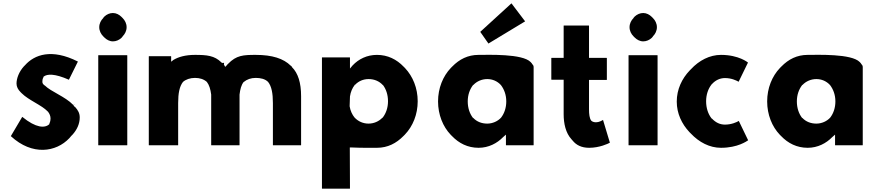

<svg xmlns="http://www.w3.org/2000/svg" viewBox="-20 -864 5253 1151"><path d="M114 -163H113L45 -48L46 -47C173 70 316 49 396 -36C400 -40 404 -45 407 -49L415 -57C441 -86 458 -121 458 -160C458 -185 448 -203 430 -223H428L419 -235C370 -286 287 -313 247 -353H246H245C240 -358 234 -364 234 -373C234 -381 234 -389 240 -400L241 -404L242 -405C263 -421 307 -424 393 -386L447 -495C289 -575 186 -536 130 -473L123 -466C94 -434 79 -394 79 -363C79 -344 88 -327 103 -312L110 -305C152 -263 228 -235 266 -196L267 -194H268C277 -182 283 -169 283 -153C283 -143 281 -134 277 -125L276 -124V-121L275 -119C249 -95 196 -96 114 -163ZM428 -238V-237C427 -237 418 -236 418 -237Z M606 -639C619 -626 637 -616 657 -616C676 -616 694 -624 708 -637L715 -645V-646C729 -660 739 -679 739 -701C739 -723 729 -742 715 -756L708 -763C695 -776 677 -786 657 -786C638 -786 620 -778 606 -765L599 -757V-756C585 -742 575 -723 575 -701C575 -679 585 -660 599 -646ZM742 7 743 6V-532L742 -533H570L569 -532V6L570 7Z M1313 -485 1307 -490C1266 -531 1219 -535 1149 -535C1092 -535 1050 -523 1020 -505L1006 -494V-526L1005 -527H873L872 -526V6L873 7H1047L1048 6V-246C1048 -305 1056 -346 1077 -373C1094 -388 1120 -397 1149 -397C1178 -397 1202 -389 1220 -373C1234 -355 1242 -329 1246 -297V6L1247 7H1415L1416 6V-297C1420 -329 1426 -354 1441 -373H1442C1460 -388 1484 -397 1513 -397C1542 -397 1569 -391 1587 -373C1608 -347 1616 -305 1616 -246V6L1617 7H1784L1785 6V-287C1785 -368 1767 -425 1730 -462V-463L1728 -466L1724 -470H1723C1680 -513 1612 -535 1513 -535C1439 -535 1397 -533 1347 -481L1342 -476C1342 -476 1340 -473 1338 -471L1330 -463L1324 -474L1321 -477H1323V-487H1313ZM1315 -478Z M1910 266 1911 267H2077L2078 266L2077 20H2086H2087C2148 23 2214 22 2240 22C2304 22 2356 -5 2399 -49L2407 -57C2455 -107 2484 -178 2484 -257C2484 -336 2455 -406 2408 -456L2400 -464C2358 -508 2304 -535 2240 -535C2180 -535 2130 -510 2094 -472L2078 -453V-519L2077 -520H1911L1910 -519ZM2273 -158H2272C2251 -136 2221 -123 2189 -123C2157 -123 2127 -136 2105 -160C2092 -176 2080 -200 2076 -227V-228L2078 -286C2082 -313 2092 -336 2106 -354L2107 -356H2109C2129 -377 2157 -390 2190 -390C2224 -390 2254 -377 2275 -354H2276C2294 -330 2306 -297 2306 -257C2306 -218 2294 -185 2275 -160ZM2094 -467Z M2908 -603 3128 -736 3046 -844 2859 -673ZM3169 -483 3161 -492C3112 -543 2907 -535 2849 -535C2785 -535 2734 -509 2691 -465L2683 -457C2635 -407 2606 -335 2606 -256C2606 -177 2635 -105 2682 -56L2689 -49C2731 -5 2784 22 2849 22C2909 22 2960 -5 2996 -42L3013 -57V6L3014 7H3178L3179 6V-462C3179 -471 3175 -475 3169 -482ZM2817 -355H2818C2839 -377 2869 -390 2901 -390C2932 -390 2961 -378 2983 -354C3002 -329 3015 -296 3015 -256C3015 -219 3004 -185 2984 -159C2964 -137 2933 -123 2901 -123C2868 -123 2839 -134 2817 -157H2816L2814 -159C2796 -183 2784 -216 2784 -256C2784 -295 2796 -328 2815 -353ZM3161 -488V-487Z M3285 -516V-388L3286 -386H3359V-179C3359 -124 3371 -67 3406 -29L3413 -21C3434 5 3465 22 3512 22C3574 22 3626 -3 3635 -8L3636 -9L3595 -145C3586 -140 3571 -131 3553 -131C3543 -131 3534 -133 3526 -139V-140L3524 -141C3514 -155 3511 -179 3511 -209V-385H3617L3618 -386V-515L3617 -517H3511V-710L3510 -711H3360L3359 -710V-517H3286Z M3785 -639C3798 -626 3816 -616 3836 -616C3855 -616 3873 -624 3887 -637L3894 -645V-646C3908 -660 3918 -679 3918 -701C3918 -723 3908 -742 3894 -756L3887 -763C3874 -776 3856 -786 3836 -786C3817 -786 3799 -778 3785 -765L3778 -757V-756C3764 -742 3754 -723 3754 -701C3754 -679 3764 -660 3778 -646ZM3921 7 3922 6V-532L3921 -533H3749L3748 -532V6L3749 7Z M4409 -139C4397 -132 4366 -117 4326 -117C4296 -117 4271 -129 4248 -153H4247L4245 -155C4225 -181 4213 -216 4213 -257C4213 -296 4225 -332 4246 -358L4247 -360H4248C4269 -383 4296 -396 4326 -396C4365 -396 4393 -382 4408 -374C4427 -412 4445 -451 4464 -489C4464 -489 4410 -535 4302 -535C4235 -535 4171 -502 4122 -449L4115 -442C4068 -393 4037 -328 4037 -255C4037 -184 4067 -121 4113 -72L4121 -64C4171 -11 4234 22 4302 22C4403 22 4457 -18 4465 -23Z M5142 -483 5134 -492C5085 -543 4880 -535 4822 -535C4758 -535 4707 -509 4664 -465L4656 -457C4608 -407 4579 -335 4579 -256C4579 -177 4608 -105 4655 -56L4662 -49C4704 -5 4757 22 4822 22C4882 22 4933 -5 4969 -42L4986 -57V6L4987 7H5151L5152 6V-462C5152 -471 5148 -475 5142 -482ZM4790 -355H4791C4812 -377 4842 -390 4874 -390C4905 -390 4934 -378 4956 -354C4975 -329 4988 -296 4988 -256C4988 -219 4977 -185 4957 -159C4937 -137 4906 -123 4874 -123C4841 -123 4812 -134 4790 -157H4789L4787 -159C4769 -183 4757 -216 4757 -256C4757 -295 4769 -328 4788 -353ZM5134 -488V-487Z"/></svg>

Font: Hussar Woodtype
Style: SeBd
Weight: 900
Foundry: Cannot Into Space Fonts
Version: Version 1.07